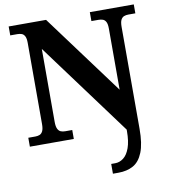

<svg xmlns="http://www.w3.org/2000/svg" viewBox="-100 -798 988 1123"><g transform="rotate(-10 394.0 -237.0)"><path d="M479 240V182H503Q529 182 552 164.5Q575 147 589 108.5Q603 70 603 9V0L196 -551V-118Q196 -90 203 -76Q210 -62 221.5 -57.5Q233 -53 247 -53H289V0H28V-53H70Q84 -53 95.5 -57.5Q107 -62 114 -76Q121 -90 121 -118V-600Q121 -627 114 -640Q107 -653 95.5 -657Q84 -661 70 -661H28V-714H250L603 -237V-600Q603 -627 596 -640Q589 -653 577.5 -657Q566 -661 552 -661H510V-714H771V-661H729Q715 -661 703.5 -656.5Q692 -652 685 -638.5Q678 -625 678 -596V8Q678 97 657.5 148Q637 199 600 219.5Q563 240 512 240Z"/></g></svg>

Font: Noto Serif Tamil
Style: Bold
Weight: 700
Designer: Indian Type Foundry, Tom Grace, and the Monotype Design Team
Foundry: Monotype Imaging Inc.
Version: Version 2.003